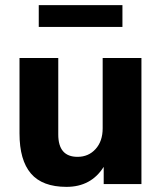

<svg xmlns="http://www.w3.org/2000/svg" viewBox="-20 -717 630 748"><path d="M239 11Q145 11 100.5 -41Q56 -93 56 -197V-491H207V-193Q207 -106 282 -106Q325 -106 352.5 -136.5Q380 -167 380 -217V-491H531V0H384V-67Q335 11 239 11ZM131 -612V-697H457V-612Z"/></svg>

Font: Nunito Sans ExtraBold
Style: Regular
Weight: 800
Designer: Vernon Adams
Foundry: Vernon Adams
Version: Version 3.101; ttfautohint (v1.8.4.7-5d5b);gftools[0.9.27]